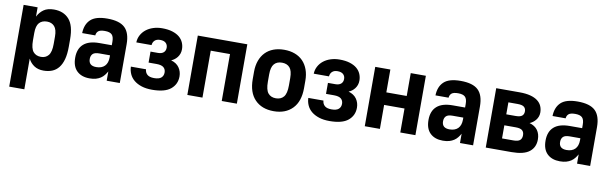

<svg xmlns="http://www.w3.org/2000/svg" viewBox="-47 -1014 5359 1688"><g transform="rotate(10 2632.0 -169.5)"><path d="M59 -530H184V-447Q204 -487 238.5 -511.5Q273 -536 330 -536Q416 -536 465 -481Q514 -426 514 -303V-237Q514 -171 501.5 -124.5Q489 -78 465 -48Q441 -18 407 -4.5Q373 9 330 9Q281 9 247 -13.5Q213 -36 194 -74V200H59ZM288 -106Q330 -106 354.5 -135.5Q379 -165 379 -237V-303Q379 -366 354.5 -393.5Q330 -421 288 -421Q243 -421 218.5 -393.5Q194 -366 194 -303V-237Q194 -165 218.5 -135.5Q243 -106 288 -106Z M741 6Q669 6 627.5 -34Q586 -74 586 -152Q586 -232 633 -273.5Q680 -315 774 -315H884V-346Q884 -391 865.5 -409.5Q847 -428 803 -428Q761 -428 744.5 -414Q728 -400 726 -375H609Q611 -453 656.5 -496Q702 -539 806 -539Q915 -539 963 -493Q1011 -447 1011 -347V0H894V-83Q884 -65 871 -48.5Q858 -32 840 -20Q822 -8 798 -1Q774 6 741 6ZM782 -102Q831 -102 857.5 -129Q884 -156 884 -207V-225H789Q747 -225 730.5 -208.5Q714 -192 714 -163Q714 -102 782 -102Z M1300 9Q1246 9 1206 -4Q1166 -17 1138.5 -39.5Q1111 -62 1097 -93Q1083 -124 1082 -159H1217Q1219 -130 1238.5 -112.5Q1258 -95 1300 -95Q1344 -95 1363.5 -112.5Q1383 -130 1383 -159Q1383 -188 1363.5 -204.5Q1344 -221 1300 -221H1229V-319H1295Q1328 -319 1345.5 -334.5Q1363 -350 1363 -377Q1363 -403 1346 -419Q1329 -435 1295 -435Q1264 -435 1247 -419Q1230 -403 1228 -377H1092Q1093 -412 1109 -442Q1125 -472 1152 -493.5Q1179 -515 1216 -527Q1253 -539 1295 -539Q1348 -539 1386.5 -527Q1425 -515 1449.5 -494.5Q1474 -474 1486 -446Q1498 -418 1498 -387Q1498 -365 1491.5 -347Q1485 -329 1474 -315Q1463 -301 1449.5 -291Q1436 -281 1421 -275Q1470 -261 1494 -226.5Q1518 -192 1518 -148Q1518 -78 1465.5 -34.5Q1413 9 1300 9Z M1614 -530H2056V0H1921V-419H1749V0H1614Z M2385 9Q2279 9 2217.5 -54.5Q2156 -118 2156 -237V-303Q2156 -358 2172 -402Q2188 -446 2217.5 -476.5Q2247 -507 2289.5 -523Q2332 -539 2385 -539Q2438 -539 2480.5 -523Q2523 -507 2552.5 -476.5Q2582 -446 2598 -402Q2614 -358 2614 -303V-237Q2614 -118 2552.5 -54.5Q2491 9 2385 9ZM2385 -106Q2430 -106 2454.5 -135.5Q2479 -165 2479 -237V-303Q2479 -368 2454.5 -396Q2430 -424 2385 -424Q2340 -424 2315.5 -396Q2291 -368 2291 -303V-237Q2291 -165 2315.5 -135.5Q2340 -106 2385 -106Z M2884 9Q2830 9 2790 -4Q2750 -17 2722.5 -39.5Q2695 -62 2681 -93Q2667 -124 2666 -159H2801Q2803 -130 2822.5 -112.5Q2842 -95 2884 -95Q2928 -95 2947.5 -112.5Q2967 -130 2967 -159Q2967 -188 2947.5 -204.5Q2928 -221 2884 -221H2813V-319H2879Q2912 -319 2929.5 -334.5Q2947 -350 2947 -377Q2947 -403 2930 -419Q2913 -435 2879 -435Q2848 -435 2831 -419Q2814 -403 2812 -377H2676Q2677 -412 2693 -442Q2709 -472 2736 -493.5Q2763 -515 2800 -527Q2837 -539 2879 -539Q2932 -539 2970.5 -527Q3009 -515 3033.5 -494.5Q3058 -474 3070 -446Q3082 -418 3082 -387Q3082 -365 3075.5 -347Q3069 -329 3058 -315Q3047 -301 3033.5 -291Q3020 -281 3005 -275Q3054 -261 3078 -226.5Q3102 -192 3102 -148Q3102 -78 3049.5 -34.5Q2997 9 2884 9Z M3198 -530H3333V-326H3515V-530H3650V0H3515V-214H3333V0H3198Z M3895 6Q3823 6 3781.5 -34Q3740 -74 3740 -152Q3740 -232 3787 -273.5Q3834 -315 3928 -315H4038V-346Q4038 -391 4019.5 -409.5Q4001 -428 3957 -428Q3915 -428 3898.5 -414Q3882 -400 3880 -375H3763Q3765 -453 3810.5 -496Q3856 -539 3960 -539Q4069 -539 4117 -493Q4165 -447 4165 -347V0H4048V-83Q4038 -65 4025 -48.5Q4012 -32 3994 -20Q3976 -8 3952 -1Q3928 6 3895 6ZM3936 -102Q3985 -102 4011.5 -129Q4038 -156 4038 -207V-225H3943Q3901 -225 3884.5 -208.5Q3868 -192 3868 -163Q3868 -102 3936 -102Z M4278 -530H4487Q4543 -530 4583 -519.5Q4623 -509 4648.5 -489.5Q4674 -470 4685.5 -443.5Q4697 -417 4697 -386Q4697 -366 4690.5 -349Q4684 -332 4673 -318.5Q4662 -305 4648.5 -295Q4635 -285 4620 -279Q4669 -265 4693 -231.5Q4717 -198 4717 -149Q4717 -79 4667 -39.5Q4617 0 4507 0H4278ZM4507 -104Q4548 -104 4565 -119Q4582 -134 4582 -163Q4582 -192 4565 -206.5Q4548 -221 4507 -221H4405V-104ZM4487 -319Q4529 -319 4545.5 -333Q4562 -347 4562 -373Q4562 -398 4545.5 -412Q4529 -426 4487 -426H4405V-319Z M4940 6Q4868 6 4826.5 -34Q4785 -74 4785 -152Q4785 -232 4832 -273.5Q4879 -315 4973 -315H5083V-346Q5083 -391 5064.5 -409.5Q5046 -428 5002 -428Q4960 -428 4943.5 -414Q4927 -400 4925 -375H4808Q4810 -453 4855.5 -496Q4901 -539 5005 -539Q5114 -539 5162 -493Q5210 -447 5210 -347V0H5093V-83Q5083 -65 5070 -48.5Q5057 -32 5039 -20Q5021 -8 4997 -1Q4973 6 4940 6ZM4981 -102Q5030 -102 5056.5 -129Q5083 -156 5083 -207V-225H4988Q4946 -225 4929.5 -208.5Q4913 -192 4913 -163Q4913 -102 4981 -102Z"/></g></svg>

Font: 
Style: 㨦
Weight: 700
Designer: A.Korolkova, Vitaly Kuzmin
Foundry: ParaType Ltd
Version: Version 2.000